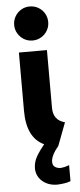

<svg xmlns="http://www.w3.org/2000/svg" viewBox="-64 -807 441 1059"><g transform="rotate(-5 156.0 -278.0)"><path d="M231.4 7.8Q212.4 30.3 201.9 51.8Q191.4 73.2 191.4 89.8Q191.4 109.4 203.6 118.2Q215.8 127 233.4 127.9Q257.8 126.5 283.2 116.2V205.1Q270 210.9 248.5 214.1Q227.1 217.3 209 217.8Q175.8 217.8 149.9 204.8Q124 191.9 109.1 169.4Q94.2 147 93.8 118.2Q94.2 83 111.8 52.5Q129.4 22 156.2 -10.3Q61.5 -54.2 61.5 -203.1V-526.4H216.8V-206.1Q217.3 -137.2 281.2 -121.1L232.4 7.8ZM48.8 -679.7Q48.8 -706.1 61.5 -727.5Q74.2 -749 95.5 -761.7Q116.7 -774.4 142.6 -774.4Q168.9 -774.4 190.7 -761.7Q212.4 -749 224.9 -727.5Q237.3 -706.1 237.3 -679.7Q237.3 -654.3 224.6 -632.8Q211.9 -611.3 190.4 -598.6Q168.9 -585.9 142.6 -585.9Q116.7 -585.9 95.5 -598.6Q74.2 -611.3 61.5 -632.8Q48.8 -654.3 48.8 -679.7Z"/></g></svg>

Font: Reddit Sans Strawberry ExBold
Style: Regular
Weight: 800
Designer: Stephen Hutchings
Foundry: Reddit
Version: Version 1.013